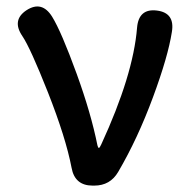

<svg xmlns="http://www.w3.org/2000/svg" viewBox="-20 -581 590 601"><path d="M270 0Q214 0 204 -56Q186 -150 130 -292Q75 -431 50 -468Q16 -518 63 -549Q111 -580 143 -529Q172 -482 220 -350Q265 -226 285 -126Q287 -118 289.5 -118Q292 -118 297 -129Q397 -346 409 -494Q414 -555 471 -548Q528 -541 518 -481Q506 -404 459 -277Q411 -147 350 -43Q325 0 275 0Z"/></svg>

Font: Resource Han Rounded CN Medium
Style: Regular
Weight: 500
Designer: Cyano Hao (round all glyphs); Ryoko NISHIZUKA 西塚涼子 (kana, bopomofo & ideographs); Paul D. Hunt (Latin, Greek & Cyrillic)
Foundry: Cyano Hao
Version: 0.990